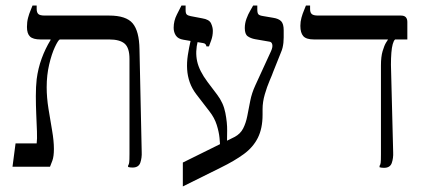

<svg xmlns="http://www.w3.org/2000/svg" viewBox="-20 -600 1531 691"><path d="M457 3Q453 3 448.5 2.5Q444 2 441 1V-4Q444 -8 445 -15.5Q446 -23 446 -46V-388Q446 -428 428.5 -443Q411 -458 373 -458H126Q99 -458 88 -468.5Q77 -479 77 -503Q77 -521 81 -536Q85 -551 90 -562.5Q95 -574 97 -580H112V-568Q112 -555 118 -549.5Q124 -544 141 -544H373Q434 -544 457.5 -516Q481 -488 482 -423L490 -53Q491 -32 485 -14.5Q479 3 457 3ZM25 0 36 -84H112Q114 -99 113 -126.5Q112 -154 110.5 -187.5Q109 -221 109 -254.5Q109 -288 112 -315Q117 -354 130 -389.5Q143 -425 162 -456V-474H195V-458Q189 -455 177.5 -430.5Q166 -406 157 -368Q148 -330 148 -286Q148 -249 154.5 -208.5Q161 -168 167.5 -130.5Q174 -93 174 -64Q174 -37 168.5 -22Q163 -7 160 0Z M638 71V-15L824 -107Q845 -118 855 -137.5Q865 -157 870 -182.5Q875 -208 880.5 -236.5Q886 -265 899 -293L955 -415Q962 -430 960 -439.5Q958 -449 950 -450L898 -459Q882 -462 871.5 -469.5Q861 -477 861 -499Q861 -516 867 -532.5Q873 -549 880.5 -561.5Q888 -574 891 -580H906V-566Q906 -553 910 -548.5Q914 -544 928 -542L963 -536Q983 -533 992 -523.5Q1001 -514 1001 -491V-465Q1001 -455 1000 -446Q999 -437 997 -428.5Q995 -420 991 -411L963 -341Q960 -332 950.5 -310Q941 -288 933 -260.5Q925 -233 925 -207V-187Q925 -138 908 -104Q891 -70 857.5 -45.5Q824 -21 775 3ZM772 -73Q772 -83 770 -104Q768 -125 760 -150.5Q752 -176 734 -199L687 -260Q671 -281 663 -303.5Q655 -326 653.5 -350.5Q652 -375 656 -401.5Q660 -428 667 -458L692 -453Q682 -414 689.5 -379.5Q697 -345 727 -305L761 -260Q784 -230 791 -194Q798 -158 797.5 -130Q797 -102 797 -93ZM723 -433Q722 -438 719.5 -441Q717 -444 711 -445L640 -457Q621 -460 613 -472Q605 -484 605 -500Q605 -525 616.5 -547.5Q628 -570 633 -580H648V-564Q648 -552 652 -548Q656 -544 666 -542L708 -534Q733 -530 739.5 -516Q746 -502 746 -489Q746 -471 740 -454.5Q734 -438 732 -433Z M1110 -458Q1082 -458 1071.5 -470Q1061 -482 1061 -507Q1061 -522 1065 -536.5Q1069 -551 1074 -562.5Q1079 -574 1081 -580H1096V-567Q1096 -555 1102 -549.5Q1108 -544 1125 -544H1423Q1435 -544 1440.5 -538Q1446 -532 1446 -521V-458ZM1362 4Q1358 4 1353.5 3.5Q1349 3 1346 2V-3Q1349 -7 1350 -14Q1351 -21 1351 -45V-364Q1351 -396 1357 -416Q1363 -436 1369 -446Q1375 -456 1376 -457V-487H1402V-458Q1397 -454 1393.5 -441.5Q1390 -429 1388.5 -410Q1387 -391 1387 -367L1395 -52Q1396 -31 1390 -13.5Q1384 4 1362 4Z"/></svg>

Font: Frank Ruhl Libre Light
Style: Regular
Weight: 300
Designer: Yanek Iontef
Foundry: Fontef
Version: Version 6.003;gftools[0.9.30]